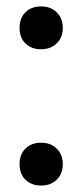

<svg xmlns="http://www.w3.org/2000/svg" viewBox="-20 -571 256 598"><path d="M108 7Q78.5 7 59.8 -10.8Q41 -28.5 41 -59.5Q41 -90.5 59.5 -108.5Q78 -126.5 108 -126.5Q138 -126.5 156.8 -108Q175.5 -89.5 175.5 -59.5Q175.5 -29.5 156.5 -11.2Q137.5 7 108 7ZM108 -417.5Q78.5 -417.5 59.8 -435.2Q41 -453 41 -484Q41 -515 59.5 -533Q78 -551 108 -551Q138 -551 156.8 -532.5Q175.5 -514 175.5 -484Q175.5 -454 156.5 -435.8Q137.5 -417.5 108 -417.5Z"/></svg>

Font: Encode Sans Cnd Md
Style: Regular
Weight: 500
Width: 3
Designer: Multiple Designers
Foundry: Impallari Type
Version: Version 3.002; ttfautohint (v1.8.3) -l 8 -r 50 -G 200 -x 14 